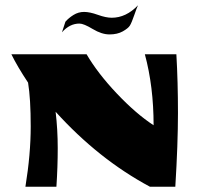

<svg xmlns="http://www.w3.org/2000/svg" viewBox="-20 -705 755 725"><path d="M646 -500Q652 -395 652 -278.5Q652 -162 642 0H546Q352 -104 190 -283Q198 -216 198 -145.5Q198 -75 193 0H76Q96 -123 96 -227.5Q96 -332 86 -393Q46 -453 23 -500H307Q349 -428 421.5 -351.5Q494 -275 560 -232Q560 -378 527 -500ZM280 -616Q243 -616 214 -583L227 -623Q239 -637 257.5 -648.5Q276 -660 297.5 -660Q319 -660 349.5 -649Q380 -638 402 -638Q456 -638 501 -685Q497 -677 487 -648Q477 -619 470.5 -608.5Q464 -598 443.5 -586.5Q423 -575 393.5 -575Q364 -575 330 -595.5Q296 -616 280 -616Z"/></svg>

Font: Ruslan Display
Style: Regular
Weight: 400
Version: Version 1.001